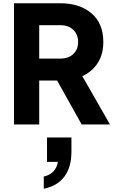

<svg xmlns="http://www.w3.org/2000/svg" viewBox="-20 -765 707 1180"><path d="M66 -745H351Q470 -745 542.5 -683Q615 -621 615 -507Q615 -432 581 -378.5Q547 -325 486 -297L656 0H482L331 -270H221V0H66ZM352 -405Q401 -405 430.5 -433Q460 -461 460 -507Q460 -553 430.5 -581.5Q401 -610 352 -610H221V-405ZM336 230H269V80H419V167Q419 262 376 320Q333 378 249 395V320Q323 303 336 230Z"/></svg>

Font: Evergrow Sans 
Style: ExtraBold
Weight: 800
Foundry: 10Web
Version: Version 1.000